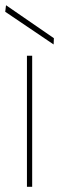

<svg xmlns="http://www.w3.org/2000/svg" viewBox="-33 -714 226 734"><path d="M70 0V-501H90V0ZM172 -544 -13 -669 -10 -694 173 -568Z"/></svg>

Font: DM Sans 17pt Thin
Style: Regular
Weight: 250
Version: Version 4.004;gftools[0.9.30]